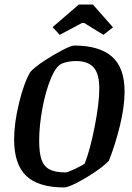

<svg xmlns="http://www.w3.org/2000/svg" viewBox="-20 -813 578 843"><path d="M42 -201Q42 -272 63.5 -360.5Q85 -449 113 -497Q132 -518 173.5 -545.5Q215 -573 254 -593Q293 -613 306 -613Q416 -613 471.5 -564.5Q527 -516 527 -411Q527 -345 506.5 -261Q486 -177 458 -107Q436 -84 395 -56.5Q354 -29 315.5 -9.5Q277 10 262 10Q149 10 95.5 -40.5Q42 -91 42 -201ZM352 -95Q376 -156 396 -258.5Q416 -361 416 -425Q416 -489 391 -517Q366 -545 314 -545Q280 -545 252 -534Q226 -523 203 -467.5Q180 -412 166 -336.5Q152 -261 152 -195Q152 -143 162 -113Q172 -83 197 -69.5Q222 -56 268 -56Q277 -56 311.5 -72.5Q346 -89 352 -95ZM211 -694 326 -793H388L476 -693L434 -660L350 -712H340L242 -660Z"/></svg>

Font: Grenze Medium
Style: Italic
Weight: 500
Italic angle: -10°
Designer: Renata Polastri
Foundry: Omnibus-Type
Version: Version 1.002; ttfautohint (v1.8)